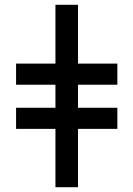

<svg xmlns="http://www.w3.org/2000/svg" viewBox="-20 -780 556 800"><path d="M211 0V-243H47V-331H211V-427H47V-515H211V-760H305V-515H469V-427H305V-331H469V-243H305V0Z"/></svg>

Font: Noto Serif SemiCondensed Extra
Style: Regular
Weight: 800
Width: 4
Designer: Monotype Design Team
Foundry: Monotype Imaging Inc.
Version: Version 1.002